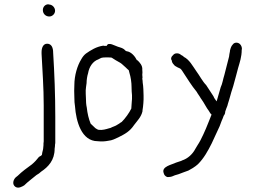

<svg xmlns="http://www.w3.org/2000/svg" viewBox="-20 -677 1191 896"><path d="M52 195C66 204 83 194 93 188C110 171 131 156 150 140C159 135 166 130 172 124C205 102 235 71 235 17C236 10 237 3 237 -4C238 -7 238 -10 238 -13V-131C238 -234 234 -335 228 -432C228 -453 221 -473 200 -473C181 -473 174 -453 174 -434V-426C178 -347 184 -269 184 -185V-21C184 -17 184 -13 183 -9C183 -2 183 4 182 10C182 22 177 31 176 43C176 49 167 52 162 55C152 68 142 79 129 90C107 106 82 124 63 143L53 151C41 163 36 184 52 195ZM180 -630C180 -613 193 -600 210 -600C224 -600 237 -612 237 -627C237 -642 224 -656 208 -656L206 -657C191 -657 180 -645 180 -630Z M327 -223C327 -206 328 -192 330 -181C335 -111 360 -18 436 -18C454 -16 470 -17 485 -20C505 -22 516 -29 532 -36C564 -52 586 -64 606 -94C621 -114 639 -131 645 -158V-162C647 -172 648 -184 649 -195C649 -201 650 -207 650 -213V-231C650 -241 649 -251 649 -261C648 -272 648 -282 646 -291C646 -298 645 -304 644 -310L645 -315C645 -319 644 -324 644 -328C645 -335 645 -343 644 -352C646 -371 631 -387 621 -396H619C610 -414 593 -435 571 -438H570C568 -439 566 -440 565 -441C555 -453 545 -454 530 -459C518 -462 485 -484 478 -463H466L462 -464C429 -459 404 -443 381 -427C372 -420 365 -411 359 -400C341 -371 327 -325 327 -280C326 -262 326 -244 327 -223ZM380 -256C381 -266 382 -277 384 -289C384 -304 387 -323 391 -335C396 -365 413 -391 439 -400C444 -402 452 -408 458 -408C463 -409 467 -409 472 -409H487C491 -409 495 -409 501 -408C507 -404 514 -400 520 -396L541 -384C543 -383 545 -381 548 -379C554 -373 561 -368 567 -362C571 -358 576 -353 581 -349L584 -337C590 -318 594 -293 594 -269V-267C594 -255 595 -244 596 -233V-215C596 -211 595 -207 595 -203C594 -193 594 -183 593 -174V-171C583 -150 565 -125 548 -108C544 -106 540 -103 536 -100L521 -91C515 -88 509 -86 504 -84C499 -81 494 -79 488 -78C475 -74 458 -69 441 -71C435 -72 430 -76 425 -79C418 -86 410 -93 403 -100C394 -122 388 -147 385 -175C382 -188 381 -204 381 -219C380 -233 380 -246 380 -256Z M744 131C746 140 752 146 760 149C763 149 765 150 768 149C778 149 788 145 796 141C801 140 807 138 813 136C830 129 841 126 859 119L880 107C889 101 898 95 904 89C931 62 950 28 968 -8C981 -34 992 -62 1005 -88L1014 -112C1018 -120 1021 -129 1024 -137C1029 -143 1031 -149 1031 -156C1034 -165 1037 -174 1041 -183L1044 -194C1048 -205 1051 -218 1055 -231C1061 -255 1067 -267 1073 -292L1082 -325C1085 -336 1088 -348 1091 -359C1099 -387 1108 -411 1108 -445C1108 -446 1109 -447 1109 -448C1109 -457 1106 -465 1100 -471C1091 -480 1074 -481 1066 -469C1059 -462 1056 -452 1053 -440V-437C1051 -429 1050 -421 1049 -413C1042 -384 1034 -356 1027 -327C1021 -309 1018 -286 1010 -270C1004 -251 997 -223 991 -204C985 -212 980 -218 976 -228C964 -246 954 -262 942 -280C925 -297 911 -325 896 -345C879 -369 864 -399 837 -412L835 -415L826 -420C820 -425 814 -428 807 -428C799 -429 791 -425 787 -419C780 -414 775 -403 782 -394C782 -383 791 -376 796 -370C803 -365 812 -361 821 -357C828 -352 832 -343 837 -336C855 -309 875 -276 896 -251C898 -248 900 -246 901 -243L913 -225C915 -221 917 -218 920 -214C932 -198 943 -174 955 -159C958 -154 962 -146 967 -143L966 -139C957 -118 950 -97 941 -77L929 -50C921 -32 911 -13 901 2L892 17C879 42 857 63 829 72C826 74 824 75 822 75C815 77 808 80 801 82C781 92 732 100 744 131Z"/></svg>

Font: Scribbler
Style: Regular
Weight: 400
Designer: Mew Too
Foundry: Cannot Into Space Fonts
Version: Version 1.001